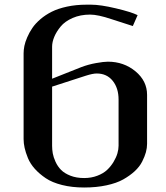

<svg xmlns="http://www.w3.org/2000/svg" viewBox="-20 -812 728 842"><path d="M349.1 10.3Q295.9 10.3 252.2 -0.7Q208.5 -11.7 180.7 -30.5Q152.8 -49.3 132.8 -71.5Q112.8 -93.8 102.5 -118.7Q92.3 -143.6 87.9 -163.8Q83.5 -184.1 83.5 -202.1V-578.1Q83.5 -593.3 86.9 -610.4Q90.3 -627.4 99.4 -648.4Q108.4 -669.4 121.8 -689.2Q135.3 -709 157.2 -727.8Q179.2 -746.6 206.8 -760.5Q234.4 -774.4 273.9 -783Q313.5 -791.5 359.4 -791.5H379.4Q420.4 -791.5 488.3 -775.4Q556.2 -759.3 583.5 -745.6L562.5 -697.8L468.8 -728Q409.7 -748 375 -748Q332.5 -748 298.6 -733.2Q264.6 -718.3 246.1 -695.8Q227.5 -673.3 218 -650.4Q208.5 -627.4 208.5 -607.4V-466.8L336.4 -517.6Q367.2 -529.3 401.1 -535.4Q435.1 -541.5 453.1 -541.5Q522.9 -541.5 574 -499.3Q625 -457 625 -396V-181.2Q625 -163.6 619.9 -144.5Q614.7 -125.5 603.3 -103Q591.8 -80.6 570.6 -61Q549.3 -41.5 520.3 -25.1Q491.2 -8.8 447 0.7Q402.8 10.3 349.1 10.3ZM208.5 -432.1V-172.9Q208.5 -156.2 211.4 -139.4Q214.4 -122.6 223.6 -102.3Q232.9 -82 247.8 -66.9Q262.7 -51.8 288.8 -41.5Q314.9 -31.2 349.1 -31.2Q380.4 -31.2 406.7 -41.3Q433.1 -51.3 449.7 -66.9Q466.3 -82.5 478 -102.1Q489.7 -121.6 494.9 -139.4Q500 -157.2 500 -172.9V-375Q500 -425.8 474.1 -457.8Q448.2 -489.7 404.3 -489.7Q386.7 -489.7 356.4 -480Z"/></svg>

Font: Resagnicto
Style: Bold
Weight: 700
Version: Version 0.9991